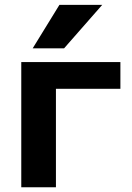

<svg xmlns="http://www.w3.org/2000/svg" viewBox="-20 -784 554 806"><path d="M214.8 2H69.3V-523.4H485.4V-411.1H214.8ZM229.5 -763.7H409.2L249 -581.1H117.2Z"/></svg>

Font: Nasu
Style: Bold
Weight: 700
Designer: Ryoko NISHIZUKA (kana &amp; ideographs); Paul D. Hunt (Latin, Greek &amp; Cyrillic); Wenlong ZHANG (bopomofo); Sandoll C
Version: Version 2014.1215